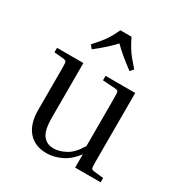

<svg xmlns="http://www.w3.org/2000/svg" viewBox="-175 -867 948 1004"><g transform="rotate(30 299.5 -365.0)"><path d="M570 -26V0H416V-80Q381 -33 336.5 -11.5Q292 10 248 10Q177 10 137.5 -35.5Q98 -81 98 -164V-414Q98 -449 95 -455Q92 -461 76 -463L21 -468V-495H180V-165Q180 -91 202.5 -60.5Q225 -30 268 -30Q300 -30 338.5 -50Q377 -70 411 -127V-414Q411 -449 408 -455.5Q405 -462 389 -463L314 -468V-495H493V-81Q493 -46 496 -40Q499 -34 515 -32ZM427 -599 410 -579Q376 -604 346.5 -628.5Q317 -653 292 -678Q269 -653 241.5 -628.5Q214 -604 182 -579L165 -599Q189 -626 205 -645.5Q221 -665 234 -686.5Q247 -708 262 -740H329Q345 -708 358 -686.5Q371 -665 387 -645.5Q403 -626 427 -599Z"/></g></svg>

Font: Inria Serif
Style: Regular
Weight: 400
Designer: Black Foundry Team
Foundry: Black Foundry
Version: Version 1.000; ttfautohint (v1.8.3)